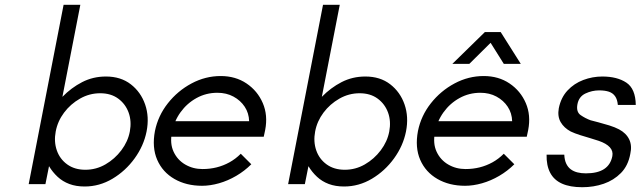

<svg xmlns="http://www.w3.org/2000/svg" viewBox="-20 -770 2679 803"><path d="M334 10Q298 10 270 -0.5Q242 -11 221 -30.5Q200 -50 185 -75L170 0H100L246 -750H316L241 -365Q278 -403 323.5 -426.5Q369 -450 423 -450Q485 -450 527 -417.5Q569 -385 587 -333Q605 -281 593 -220Q581 -160 543 -107.5Q505 -55 450.5 -22.5Q396 10 334 10ZM337 -60Q382 -60 421 -82.5Q460 -105 487.5 -141.5Q515 -178 523 -220Q531 -263 518 -299Q505 -335 474.5 -357.5Q444 -380 399 -380Q354 -380 314.5 -357.5Q275 -335 248 -299Q221 -263 213 -220Q205 -178 217.5 -141.5Q230 -105 261 -82.5Q292 -60 337 -60Z M825 7Q759 7 709.5 -21.5Q660 -50 637.5 -101.5Q615 -153 628 -222Q641 -286 682 -338Q723 -390 781 -421Q839 -452 903 -452Q965 -452 1011 -421Q1057 -390 1079 -339Q1101 -288 1089 -226L1083 -198H665L680 -263H1022Q1021 -297 1003.5 -323.5Q986 -350 956.5 -366Q927 -382 889 -382Q842 -382 802 -360Q762 -338 735 -300.5Q708 -263 699 -216Q690 -170 706 -135.5Q722 -101 754.5 -82Q787 -63 827 -63Q858 -63 886 -70Q914 -77 939.5 -91Q965 -105 987 -127L1031 -83Q1003 -55 968 -34.5Q933 -14 896 -3.5Q859 7 825 7Z M1419 10Q1383 10 1355 -0.5Q1327 -11 1306 -30.5Q1285 -50 1270 -75L1255 0H1185L1331 -750H1401L1326 -365Q1363 -403 1408.5 -426.5Q1454 -450 1508 -450Q1570 -450 1612 -417.5Q1654 -385 1672 -333Q1690 -281 1678 -220Q1666 -160 1628 -107.5Q1590 -55 1535.5 -22.5Q1481 10 1419 10ZM1422 -60Q1467 -60 1506 -82.5Q1545 -105 1572.5 -141.5Q1600 -178 1608 -220Q1616 -263 1603 -299Q1590 -335 1559.5 -357.5Q1529 -380 1484 -380Q1439 -380 1399.5 -357.5Q1360 -335 1333 -299Q1306 -263 1298 -220Q1290 -178 1302.5 -141.5Q1315 -105 1346 -82.5Q1377 -60 1422 -60Z M1925 7Q1859 7 1809.5 -21.5Q1760 -50 1737.5 -101.5Q1715 -153 1728 -222Q1741 -286 1782 -338Q1823 -390 1881 -421Q1939 -452 2003 -452Q2065 -452 2111 -421Q2157 -390 2179 -339Q2201 -288 2189 -226L2183 -198H1765L1780 -263H2122Q2121 -297 2103.5 -323.5Q2086 -350 2056.5 -366Q2027 -382 1989 -382Q1942 -382 1902 -360Q1862 -338 1835 -300.5Q1808 -263 1799 -216Q1790 -170 1806 -135.5Q1822 -101 1854.5 -82Q1887 -63 1927 -63Q1958 -63 1986 -70Q2014 -77 2039.5 -91Q2065 -105 2087 -127L2131 -83Q2103 -55 2068 -34.5Q2033 -14 1996 -3.5Q1959 7 1925 7ZM1872 -503 2008 -636H2074L2158 -503H2087L2025 -602H2043L1943 -503Z M2415 13Q2364 13 2330.5 -2Q2297 -17 2281 -47.5Q2265 -78 2266 -123H2340Q2341 -101 2348 -86Q2355 -71 2367 -62Q2379 -53 2395 -49Q2411 -45 2430 -45Q2479 -45 2506.5 -63Q2534 -81 2541 -117Q2545 -138 2530.5 -154Q2516 -170 2484 -181Q2470 -186 2449 -192Q2428 -198 2406 -205Q2384 -212 2367 -220Q2339 -235 2325 -259Q2311 -283 2317 -317Q2326 -362 2353.5 -391.5Q2381 -421 2419.5 -435.5Q2458 -450 2499 -450Q2561 -450 2599.5 -424.5Q2638 -399 2639 -331H2564Q2562 -354 2552.5 -367.5Q2543 -381 2526.5 -386.5Q2510 -392 2486 -392Q2456 -392 2428.5 -379Q2401 -366 2395 -334Q2389 -302 2408.5 -288.5Q2428 -275 2450 -267Q2461 -264 2482.5 -258.5Q2504 -253 2528 -245.5Q2552 -238 2569 -229Q2599 -213 2611.5 -187Q2624 -161 2616 -126Q2607 -77 2577 -46.5Q2547 -16 2505 -1.5Q2463 13 2415 13Z"/></svg>

Font: Teachers
Style: Italic
Weight: 400
Italic angle: -11°
Designer: Alfredo Marco Pradil, Chank Diesel
Version: Version 1.001